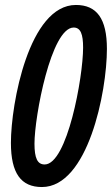

<svg xmlns="http://www.w3.org/2000/svg" viewBox="-20 -744 451 774"><path d="M149 10C334 10 411 -372 411 -547C411 -669 370 -724 286 -724C97 -724 24 -326 24 -168C24 -45 65 10 149 10ZM160 -81C131 -81 119 -106 119 -165C119 -274 186 -633 277 -633C305 -633 315 -606 315 -552C315 -433 251 -81 160 -81Z"/></svg>

Font: Noto Sans UI Condensed Medium
Style: Italic
Weight: 500
Width: 3
Italic angle: -12°
Designer: Monotype Design Team
Foundry: Monotype Imaging Inc.
Version: Version 1.901